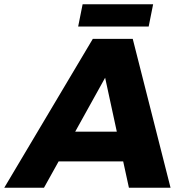

<svg xmlns="http://www.w3.org/2000/svg" viewBox="-79 -884 872 904"><path d="M724 0H528L501 -124H197L128 0H-59L358 -701H546ZM471 -264 416 -518 275 -264ZM621 -759H289L310 -864H642Z"/></svg>

Font: Argentum Novus
Style: Bold Italic
Weight: 700
Designer: Julieta Ulanovsky (font) & Cristiano Sobral (main changes)
Foundry: Julieta Ulanovsky (font) & Cristiano Sobral (main changes)
Version: Version 3.00;November 27, 2020;FontCreator 13.0.0.2655 64-bi